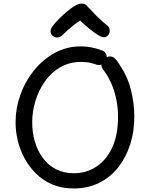

<svg xmlns="http://www.w3.org/2000/svg" viewBox="-20 -1045 845 1085"><path d="M553 -761Q568 -757 575.5 -746.5Q583 -736 583 -723Q583 -715 579.5 -706Q576 -697 568.5 -690Q561 -683 551 -679.5Q541 -676 527 -679Q514 -684 492.5 -689.5Q471 -695 438 -695Q373 -695 321.5 -665.5Q270 -636 234.5 -586Q199 -536 180.5 -475.5Q162 -415 162 -353Q162 -295 177.5 -243Q193 -191 223 -151Q253 -111 297 -88.5Q341 -66 398 -66Q467 -66 523.5 -102.5Q580 -139 613.5 -210Q647 -281 647 -384Q647 -442 635.5 -491.5Q624 -541 607 -578Q590 -615 575 -635Q565 -649 559 -657.5Q553 -666 553 -677Q553 -686 557 -694.5Q561 -703 568 -710.5Q575 -718 583.5 -722Q592 -726 600 -726Q616 -726 626.5 -717Q637 -708 645.5 -695Q654 -682 661 -671Q701 -612 720 -537Q739 -462 739 -385Q739 -303 716 -230Q693 -157 649 -100.5Q605 -44 541 -12Q477 20 396 20Q329 20 276 -2.5Q223 -25 184 -63.5Q145 -102 119 -150Q93 -198 80.5 -250.5Q68 -303 68 -352Q68 -432 95 -508.5Q122 -585 172 -647Q222 -709 289.5 -746Q357 -783 438 -783Q465 -783 495 -777.5Q525 -772 553 -761ZM333 -847Q320 -834 305 -833Q290 -832 275 -845Q265 -855 266 -869.5Q267 -884 277 -897Q293 -918 314.5 -939.5Q336 -961 358 -979.5Q380 -998 396 -1008Q410 -1016 421 -1020.5Q432 -1025 442 -1025Q453 -1025 461.5 -1020Q470 -1015 477 -1006Q499 -982 526 -954.5Q553 -927 587 -900Q599 -890 600 -873.5Q601 -857 590 -845Q579 -834 566.5 -834.5Q554 -835 534 -847Q508 -864 481.5 -885.5Q455 -907 433 -929Q418 -920 400 -906Q382 -892 365 -877Q348 -862 333 -847Z"/></svg>

Font: Playpen Sans Thai
Style: Regular
Weight: 400
Designer: Sirin Gunkloy, Laura Meseguer, Veronika Burian, José Scaglione
Foundry: TypeTogether
Version: Version 2.000